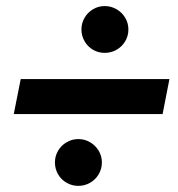

<svg xmlns="http://www.w3.org/2000/svg" viewBox="-20 -625 587 633"><path d="M161.1 -89.4Q161.1 -110.4 171.4 -127.9Q181.6 -145.5 199.5 -156Q217.3 -166.5 238.3 -166.5Q259.3 -166.5 277.1 -156Q294.9 -145.5 305.4 -127.9Q315.9 -110.4 315.9 -89.4Q315.9 -68.4 305.4 -50.5Q294.9 -32.7 277.1 -22.5Q259.3 -12.2 238.3 -12.2Q217.3 -12.2 199.5 -22.5Q181.6 -32.7 171.4 -50.5Q161.1 -68.4 161.1 -89.4ZM248.5 -527.8Q248.5 -548.8 258.8 -566.4Q269 -584 286.6 -594.5Q304.2 -605 325.2 -605Q346.2 -605 364.3 -594.5Q382.3 -584 392.8 -566.4Q403.3 -548.8 403.3 -527.8Q403.3 -506.8 392.8 -489Q382.3 -471.2 364.3 -460.9Q346.2 -450.7 325.2 -450.7Q304.2 -450.7 286.6 -460.9Q269 -471.2 258.8 -489Q248.5 -506.8 248.5 -527.8ZM48.3 -364.3H538.6L516.1 -249H25.4Z"/></svg>

Font: Reddit Sans Chocolate
Style: Bold Italic
Weight: 700
Italic angle: -11.25°
Designer: Stephen Hutchings
Version: Version 1.013